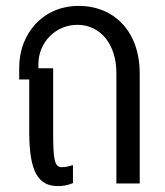

<svg xmlns="http://www.w3.org/2000/svg" viewBox="-20 -621 560 650"><path d="M176 9C194 9 206 7 227 -1V-62C213 -58 203 -55 189 -55C164 -55 160 -83 160 -172V-390H110V-404C110 -476 167 -537 242 -537C319 -537 374 -472 374 -374V0H453V-374C453 -510 370 -601 246 -601C126 -601 45 -508 45 -392V-352H79V-168C80 -37 111 9 176 9Z"/></svg>

Font: Vanilla Cream Book
Style: Regular
Weight: 400
Designer: Jeremy Tribby, Jinavaṁso
Foundry: Tribby Type
Version: Version 1.422;Glyphs 3.1.2 (3151)